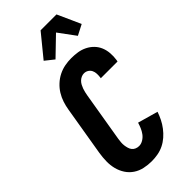

<svg xmlns="http://www.w3.org/2000/svg" viewBox="-305 -1042 1110 1110"><g transform="rotate(-45 250.0 -487.0)"><path d="M212 8Q181 8 151 1.5Q121 -5 96.5 -21.5Q72 -38 56 -62.5Q40 -87 32.5 -116Q25 -145 25.5 -176.5Q26 -208 31 -240L82 -545Q86 -570 94.5 -596Q103 -622 117.5 -645.5Q132 -669 153 -688.5Q174 -708 199 -720.5Q224 -733 250.5 -738Q277 -743 303 -743Q330 -743 355.5 -739Q381 -735 404 -723.5Q427 -712 444.5 -694Q462 -676 471.5 -653Q481 -630 483 -603.5Q485 -577 481 -550L479 -540H342L343 -544Q345 -559 344.5 -574Q344 -589 338 -601.5Q332 -614 320 -621.5Q308 -629 293 -629Q282 -629 271 -624Q260 -619 251.5 -610.5Q243 -602 237.5 -591.5Q232 -581 228 -570Q224 -559 221.5 -548Q219 -537 217 -526L166 -221Q164 -208 163 -195Q162 -182 163.5 -170Q165 -158 168.5 -146Q172 -134 179 -125Q186 -116 197.5 -111Q209 -106 222 -106Q239 -106 255.5 -116Q272 -126 283 -141Q294 -156 301 -172.5Q308 -189 313 -206L437 -171Q429 -147 417.5 -124Q406 -101 390 -80Q374 -59 354 -41.5Q334 -24 310.5 -12.5Q287 -1 261.5 3.5Q236 8 212 8ZM234 -802 180 -845 292 -982H422L486 -840L422 -807L346 -910Z"/></g></svg>

Font: Iosevka Term Curly Heavy
Style: Italic
Weight: 900
Italic angle: -9°
Designer: Belleve Invis
Foundry: Belleve Invis
Version: Version 32.3.0